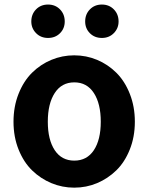

<svg xmlns="http://www.w3.org/2000/svg" viewBox="-20 -820 666 853"><path d="M309.6 13.7Q256.8 13.7 208.5 -6.3Q160.2 -26.4 122.6 -63Q85 -99.6 62.5 -155.8Q40 -211.9 40 -279.3Q40 -346.7 62.5 -403.3Q85 -460 122.6 -497.1Q160.2 -534.2 208.5 -554.2Q256.8 -574.2 309.6 -574.2Q363.3 -574.2 411.1 -554.2Q459 -534.2 496.6 -497.1Q534.2 -460 556.6 -403.3Q579.1 -346.7 579.1 -279.3Q579.1 -211.9 556.6 -155.8Q534.2 -99.6 496.6 -63Q459 -26.4 411.1 -6.3Q363.3 13.7 309.6 13.7ZM427.7 -279.3Q427.7 -359.4 397 -406.7Q366.2 -454.1 310.1 -454.1Q253.9 -454.1 223.1 -406.7Q192.4 -359.4 192.4 -279.3Q192.4 -199.2 223.1 -152.8Q253.9 -106.4 310.1 -106.4Q366.2 -106.4 397 -152.8Q427.7 -199.2 427.7 -279.3ZM193.4 -651.4Q161.1 -651.4 140.1 -672.9Q119.1 -694.3 119.1 -724.6Q119.1 -756.8 140.1 -778.3Q161.1 -799.8 193.4 -799.8Q225.6 -799.8 246.6 -778.3Q267.6 -756.8 267.6 -724.6Q267.6 -693.4 246.6 -672.4Q225.6 -651.4 193.4 -651.4ZM432.6 -651.4Q400.4 -651.4 379.4 -672.4Q358.4 -693.4 358.4 -724.6Q358.4 -756.8 379.4 -778.3Q400.4 -799.8 432.6 -799.8Q464.8 -799.8 485.8 -778.3Q506.8 -756.8 506.8 -724.6Q506.8 -694.3 485.8 -672.9Q464.8 -651.4 432.6 -651.4Z"/></svg>

Font: Gen Jyuu GothicX Bold
Style: Bold
Weight: 700
Designer: Ryoko NISHIZUKA (kana &amp; ideographs); Paul D. Hunt (Latin, Greek &amp; Cyrillic); Wenlong ZHANG (bopomofo); Sandoll C
Version: Version 1.058.20140828